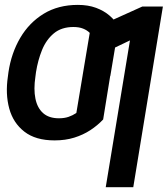

<svg xmlns="http://www.w3.org/2000/svg" viewBox="-20 -573 696 797"><path d="M224.6 -82Q247.1 -82 264.4 -87.9Q281.7 -93.8 296.9 -104L326.2 -279.3H440.9L408.2 -77.1Q384.8 -52.2 355 -32.7Q325.2 -13.2 288.3 -1.7Q251.5 9.8 206.5 9.8Q127.9 9.8 81.3 -26.4Q34.7 -62.5 18.3 -122.8Q2 -183.1 12.7 -254.9L15.1 -273.4Q26.9 -352.5 64 -415.8Q101.1 -479 161.4 -515.9Q221.7 -552.7 303.2 -552.7Q345.7 -552.7 378.7 -540.5Q411.6 -528.3 435.3 -507.8Q459 -487.3 472.2 -462.4L438 -257.8L323.2 -261.7L352.5 -436.5Q341.3 -447.8 324.7 -454.3Q308.1 -460.9 284.7 -460.9Q235.4 -460.9 203.6 -434.6Q171.9 -408.2 154.5 -365.5Q137.2 -322.8 129.4 -273.4L127 -254.9Q119.1 -202.6 127 -163.8Q134.8 -125 158.9 -103.5Q183.1 -82 224.6 -82ZM656.2 -545.9 533.2 204.1H418.9L519.5 -405.3L399.9 -348.1L421.4 -478.5L570.8 -545.9Z"/></svg>

Font: Inter Tight Medium
Style: Italic
Weight: 500
Italic angle: -9.39999°
Designer: Rasmus Andersson
Foundry: rsms
Version: Version 3.004